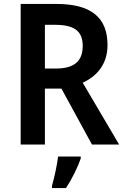

<svg xmlns="http://www.w3.org/2000/svg" viewBox="-20 -734 631 975"><path d="M266 -714H85V0H208V-284H292L447 0H585L400 -314C470 -346 526 -406 526 -505C526 -645 443 -714 266 -714ZM259 -608C355 -608 400 -578 400 -501C400 -426 360 -386 264 -386H208V-608ZM390 71V61H275C270 104 255 172 244 209V221H315C346 174 375 115 390 71Z"/></svg>

Font: Noto Sans Gujarati UI SemiCondensed SemiBold
Style: Regular
Weight: 600
Width: 4
Designer: Jelle Bosma - Monotype Design Team, Universal Thirst
Foundry: Monotype Imaging Inc.
Version: Version 2.106